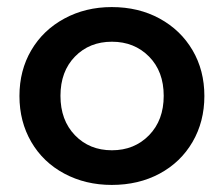

<svg xmlns="http://www.w3.org/2000/svg" viewBox="-20 -517 634 543"><path d="M296 -497Q372 -497 431.5 -464.5Q491 -432 524.5 -375Q558 -318 558 -245.5Q558 -173 524.5 -115.5Q491 -58 431.5 -26Q372 6 296 6Q222 6 162 -26Q102 -58 68.5 -115.5Q35 -173 35 -245.5Q35 -318 68.5 -375Q102 -432 162 -464.5Q222 -497 296 -497ZM296.5 -92Q360 -92 401.5 -134.5Q443 -177 443 -246Q443 -315 401.5 -357Q360 -399 296.5 -399Q233 -399 192 -357Q151 -315 151 -246Q151 -177 192 -134.5Q233 -92 296.5 -92Z"/></svg>

Font: Montserrat Ace
Style: Bold
Weight: 600
Designer: Julieta Ulanovsky
Foundry: Julieta Ulanovsky
Version: Version 1